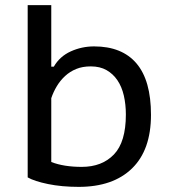

<svg xmlns="http://www.w3.org/2000/svg" viewBox="-20 -720 669 749"><path d="M88 -700H180V-460H190Q213 -500 256 -519.5Q299 -539 347 -539Q456 -539 512.5 -472.5Q569 -406 569 -272Q569 -135 495 -63Q421 9 287 9Q221 9 167.5 -2Q114 -13 88 -28ZM334 -461Q302 -461 277.5 -451Q253 -441 234 -423.5Q215 -406 201.5 -383.5Q188 -361 180 -337V-88Q229 -69 299 -69Q378 -69 424.5 -117.5Q471 -166 471 -273Q471 -313 463 -347.5Q455 -382 438 -407Q421 -432 395.5 -446.5Q370 -461 334 -461Z"/></svg>

Font: PT Sans Caption
Style: Regular
Weight: 400
Designer: A.Korolkova, O.Umpeleva, V.Yefimov
Foundry: ParaType Ltd
Version: Version 2.004W OFL